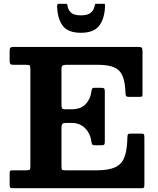

<svg xmlns="http://www.w3.org/2000/svg" viewBox="-20 -999 839 1019"><path d="M118 -655Q132.5 -655 136.9 -652.1Q141.2 -649.2 141.2 -635V-119.5Q141.2 -102.3 137.6 -98.6Q134 -95 116.7 -95H49.2Q38 -95 34.6 -93.3Q31.2 -91.5 31.2 -80V-18Q31.2 -4 36 -2Q40.7 0 53.7 0H727.3Q740.3 0 743.3 -2.7Q746.3 -5.5 746.3 -18.5V-270Q746.3 -283.3 743.1 -286.6Q740 -290 726.8 -290H674.8Q661.3 -290 658.9 -286Q656.5 -282 656 -267.5Q654.8 -202.8 640.5 -165Q626.3 -127.3 591.1 -111.1Q556 -95 491.3 -95H330.8Q315 -95 310.6 -97.6Q306.3 -100.3 306.3 -116V-321Q306.3 -335.5 311 -341Q315.8 -346.5 327.3 -346.5H361.8Q391.5 -346.5 413.3 -333.1Q435 -319.7 448.1 -297.7Q461.3 -275.7 464.5 -249.5Q466.3 -237.5 469.4 -232.7Q472.5 -228 482.5 -228H517.8Q530.3 -228 533.3 -232Q536.3 -236 536.3 -248.5V-513.5Q536.3 -525.8 532.5 -529.4Q528.8 -533 516.5 -533H480.5Q471.5 -533 469 -528.4Q466.5 -523.8 465 -513Q460.3 -473.5 434.5 -446.3Q408.8 -419 359.5 -419H324.3Q312.3 -419 309.3 -424.5Q306.3 -430 306.3 -444.5V-632.2Q306.3 -647.5 312 -651.2Q317.8 -655 331.8 -655H501.3Q556.8 -655 587.6 -640.7Q618.5 -626.5 631.5 -593.5Q644.5 -560.5 646 -504.5Q646.5 -495 648.9 -490Q651.3 -485 662.3 -485H719.8Q733.5 -485 734.9 -488.2Q736.3 -491.5 736.3 -504.5V-726Q736.3 -741.7 732.3 -745.9Q728.3 -750 712.3 -750H53.7Q40.5 -750 35.9 -746.6Q31.2 -743.3 31.2 -729V-677.5Q31.2 -664.2 34.5 -659.6Q37.7 -655 51.7 -655ZM409.5 -825Q478.5 -825 507 -863.2Q535.5 -901.5 537.5 -967Q538 -974.5 536.8 -976.8Q535.5 -979 527.5 -979H494Q485 -979 484.1 -975.3Q483.3 -971.5 481.5 -964.5Q477 -943.5 460.5 -930.5Q444 -917.5 409.5 -917.5Q373 -917.5 356.8 -932.1Q340.5 -946.8 338 -971Q337.3 -979 329 -979H294.5Q283 -979 283 -969.5Q284 -902.5 311.8 -863.7Q339.5 -825 409.5 -825Z"/></svg>

Font: Besley
Style: Regular
Weight: 400
Designer: Owen Earl
Foundry: indestructible type*
Version: Version 4.000